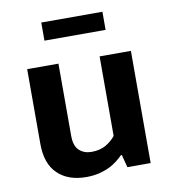

<svg xmlns="http://www.w3.org/2000/svg" viewBox="-77 -726 715 804"><g transform="rotate(-10 280.5 -324.0)"><path d="M368 -477H501V0H402L388 -54H384Q373 -43 358.5 -31.5Q344 -20 324.5 -10.5Q305 -1 280.5 5Q256 11 226 11Q149 11 104.5 -32Q60 -75 60 -159V-477H193V-170Q193 -127 213.5 -108Q234 -89 266 -89Q302 -89 327.5 -104Q353 -119 368 -139ZM412 -659V-582H152V-659Z"/></g></svg>

Font: Mukta
Style: Bold
Weight: 700
Designer: Girish Dalvi and Yashodeep Gholap
Foundry: Ek Type
Version: Version 2.538;PS 1.002;hotconv 16.6.51;makeotf.lib2.5.65220;